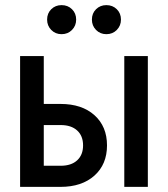

<svg xmlns="http://www.w3.org/2000/svg" viewBox="-20 -730 656 750"><path d="M58.5 0V-511H151V-324H216.5Q300 -324 349 -280Q398 -236 398 -162Q398 -88 348.8 -44Q299.5 0 216.5 0ZM151 -82.5H217Q258.5 -82.5 281.5 -103.8Q304.5 -125 304.5 -162Q304.5 -199.5 281.2 -220.5Q258 -241.5 217 -241.5H151ZM465.5 0V-511H557.5V0ZM220.5 -596.5Q196.5 -596.5 180.2 -613Q164 -629.5 164 -653.5Q164 -678 180.2 -694Q196.5 -710 220.5 -710Q245 -710 261.2 -694Q277.5 -678 277.5 -653.5Q277.5 -629.5 261.2 -613Q245 -596.5 220.5 -596.5ZM395.5 -596.5Q371.5 -596.5 355.2 -613Q339 -629.5 339 -653.5Q339 -678 355.2 -694Q371.5 -710 395.5 -710Q420 -710 436.2 -694Q452.5 -678 452.5 -653.5Q452.5 -629.5 436.2 -613Q420 -596.5 395.5 -596.5Z"/></svg>

Font: Overpass Mono Medium
Style: Regular
Weight: 500
Monospace: yes
Designer: Delve Withrington, Dave Bailey
Foundry: Delve Fonts LLC
Version: Version 4.000